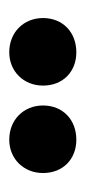

<svg xmlns="http://www.w3.org/2000/svg" viewBox="95 -864 185 415"><g transform="rotate(90 187.5 -656.5)"><path d="M282 -584C323 -584 354 -615 354 -657C354 -700 324 -729 282 -729C239 -729 208 -700 208 -657C208 -615 239 -584 282 -584ZM19 -657C19 -615 50 -584 93 -584C134 -584 165 -615 165 -657C165 -700 135 -729 93 -729C50 -729 19 -700 19 -657Z"/></g></svg>

Font: Vanilla Cream
Style: Bold
Weight: 700
Designer: Jeremy Tribby, Jinavaṁso
Foundry: Tribby Type
Version: Version 1.422;Glyphs 3.1.2 (3151)